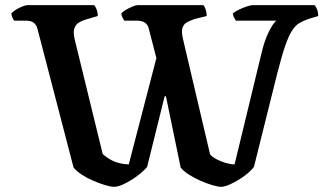

<svg xmlns="http://www.w3.org/2000/svg" viewBox="-20 -724 1265 744"><path d="M424 0Q410 0 388 -6.5Q366 -13 341.5 -23.5Q317 -34 296.5 -47.5Q276 -61 265 -75L125 -613Q121 -628 110.5 -636Q100 -644 80 -644H35Q31 -649 28 -656Q25 -663 24 -672Q29 -678 40.5 -685.5Q52 -693 65.5 -698.5Q79 -704 86 -704H345Q350 -699 354.5 -687Q359 -675 359 -662L315 -649Q300 -645 287 -637.5Q274 -630 268.5 -615Q263 -600 269 -573L378 -127Q391 -115 408 -105.5Q425 -96 444 -91.5Q463 -87 479 -87L586 -499L557 -611Q554 -627 542.5 -635.5Q531 -644 509 -644H462Q458 -649 454.5 -656.5Q451 -664 450 -672Q456 -679 468 -686Q480 -693 493 -698.5Q506 -704 513 -704H768Q773 -699 777 -687Q781 -675 781 -662L733 -650Q719 -645 706 -638.5Q693 -632 687.5 -617.5Q682 -603 689 -573L794 -126Q802 -116 819 -107Q836 -98 855 -92.5Q874 -87 889 -87L996 -529Q1006 -567 1017 -591Q1028 -615 1037 -628Q1046 -641 1052 -644H894Q892 -647 888 -654Q884 -661 882 -672Q890 -679 905.5 -686.5Q921 -694 936.5 -699Q952 -704 958 -704H1199Q1204 -699 1208.5 -688Q1213 -677 1213 -662L1177 -651Q1156 -644 1140.5 -635Q1125 -626 1111.5 -605Q1098 -584 1084.5 -544.5Q1071 -505 1054 -438L964 -77Q955 -65 939.5 -52Q924 -39 906 -28Q888 -17 870 -9Q852 -1 838 0Q825 0 803 -6.5Q781 -13 757 -23.5Q733 -34 712 -47.5Q691 -61 680 -75L623 -351H618L550 -77Q541 -66 525.5 -53Q510 -40 492 -28.5Q474 -17 456 -9Q438 -1 424 0Z"/></svg>

Font: Texturina 12pt SemiBold
Style: Regular
Weight: 600
Designer: Guillermo Torres Carreño
Foundry: Omnibus-Type
Version: Version 1.002